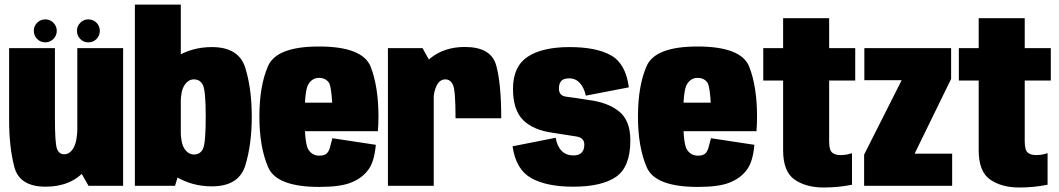

<svg xmlns="http://www.w3.org/2000/svg" viewBox="-20 -805 4590 832"><path d="M363.5 0H513.5V-596.5H315V-85ZM218 -596.5H19.5V-284Q19.5 -169 41.8 -82.5Q64 4 178 4Q288.5 4 351 -68.8Q413.5 -141.5 413.5 -235.5L315.5 -257Q315.5 -196.5 299.8 -166.5Q284 -136.5 258 -136.5Q235 -136.5 226.5 -161.8Q218 -187 218 -291.5ZM176.5 -621.5Q196.5 -621.5 211.2 -636Q226 -650.5 226 -671.5Q226 -692 211.2 -706.5Q196.5 -721 176.5 -721Q155.5 -721 141 -706.5Q126.5 -692 126.5 -671.5Q126.5 -650.5 141 -636Q155.5 -621.5 176.5 -621.5ZM362.5 -621.5Q384 -621.5 398.2 -636Q412.5 -650.5 412.5 -671.5Q412.5 -692 398.2 -706.5Q384 -721 362.5 -721Q342.5 -721 328 -706.5Q313.5 -692 313.5 -671.5Q313.5 -650.5 327.8 -636Q342 -621.5 362.5 -621.5Z M564.5 0H738.5L763.5 -82.5V-785H564.5ZM898 2.5Q1015.5 2.5 1043.2 -88.8Q1071 -180 1071 -299.5Q1071 -419.5 1043.2 -510.2Q1015.5 -601 898 -601Q811.5 -601 741 -557.2Q670.5 -513.5 670.5 -430.5L763 -356.5Q763 -411 779.5 -436Q796 -461 820.5 -461Q847.5 -461 859.5 -436Q871.5 -411 871.5 -299Q871.5 -184 859.5 -159.8Q847.5 -135.5 820.5 -135.5Q796 -135.5 779.5 -160.2Q763 -185 763 -242.5L670.5 -166Q670.5 -83.5 741 -40.5Q811.5 2.5 898 2.5Z M1364 5V-130.5Q1334 -130.5 1317.5 -155Q1300 -178 1300 -299.5Q1300 -415.5 1317 -441Q1333.5 -467.5 1362.5 -467.5Q1392.5 -467.5 1407 -444Q1415.5 -424.5 1419.5 -360H1283.5V-236.5H1617.5Q1620 -265.5 1620 -299.5Q1620 -429 1586 -516.5Q1550.5 -603.5 1362 -603.5Q1177.5 -603.5 1141 -517.5Q1104 -431.5 1104 -300Q1104 -169 1141.5 -81.5Q1177 5 1364 5ZM1364 -130.5V5Q1455.5 5 1501.5 -14Q1547.5 -32 1574.5 -67.5Q1602 -102 1608.5 -177.5L1420.5 -206Q1414 -179.5 1408.5 -161.5Q1402.5 -144 1392 -137Q1382 -130.5 1364 -130.5Z M1954 -292.5H2152Q2152 -444.5 2129.8 -523Q2107.5 -601.5 1994 -601.5Q1905.5 -601.5 1844.2 -552.2Q1783 -503 1783 -400.5L1859 -375.5Q1859 -407.5 1872.2 -434.2Q1885.5 -461 1910 -461Q1932 -461 1943 -436.8Q1954 -412.5 1954 -292.5ZM1661 0H1859.5V-509L1811 -596.5H1661Z M2463.5 4Q2588 4 2649.8 -39Q2711.5 -82 2711.5 -196.5Q2711.5 -283.5 2662.2 -322.5Q2613 -361.5 2532 -371.5Q2467.5 -382 2434.8 -385.8Q2402 -389.5 2402 -421.5Q2402 -442.5 2412 -454Q2422 -465.5 2447 -465.5Q2474.5 -465.5 2493 -444.8Q2511.5 -424 2518.5 -390.5L2705 -426.5Q2691.5 -529.5 2627.5 -565.2Q2563.5 -601 2448.5 -601Q2330 -601 2266.5 -559Q2203 -517 2203 -420Q2203 -328.5 2246.8 -284.8Q2290.5 -241 2376 -229.5Q2444 -218.5 2478 -213.5Q2512 -208.5 2512 -178Q2512 -154.5 2499.8 -143Q2487.5 -131.5 2465 -131.5Q2433.5 -131.5 2414 -151Q2394.5 -170.5 2388 -208L2201 -171Q2216 -69.5 2282.8 -32.8Q2349.5 4 2463.5 4Z M3004.5 5V-130.5Q2974.5 -130.5 2958 -155Q2940.5 -178 2940.5 -299.5Q2940.5 -415.5 2957.5 -441Q2974 -467.5 3003 -467.5Q3033 -467.5 3047.5 -444Q3056 -424.5 3060 -360H2924V-236.5H3258Q3260.5 -265.5 3260.5 -299.5Q3260.5 -429 3226.5 -516.5Q3191 -603.5 3002.5 -603.5Q2818 -603.5 2781.5 -517.5Q2744.5 -431.5 2744.5 -300Q2744.5 -169 2782 -81.5Q2817.5 5 3004.5 5ZM3004.5 -130.5V5Q3096 5 3142 -14Q3188 -32 3215 -67.5Q3242.5 -102 3249 -177.5L3061 -206Q3054.5 -179.5 3049 -161.5Q3043 -144 3032.5 -137Q3022.5 -130.5 3004.5 -130.5Z M3549.5 7.5Q3613 7.5 3672 -4.5V-141.5Q3649.5 -133 3621.5 -133Q3599 -133 3586 -143.8Q3573 -154.5 3573 -192V-456H3686V-596.5H3573V-726H3373.5V-596.5H3287.5V-456H3373.5V-154Q3373.5 -61.5 3423 -27Q3472.5 7.5 3549.5 7.5Z M3724.5 0H4106V-139H3944V-140.5L4101.5 -463V-596.5H3725.5V-457.5H3887V-457L3724.5 -135Z M4397 7.5Q4460.5 7.5 4519.5 -4.5V-141.5Q4497 -133 4469 -133Q4446.5 -133 4433.5 -143.8Q4420.5 -154.5 4420.5 -192V-456H4533.5V-596.5H4420.5V-726H4221V-596.5H4135V-456H4221V-154Q4221 -61.5 4270.5 -27Q4320 7.5 4397 7.5Z"/></svg>

Font: Anybody Condensed Black
Style: Regular
Weight: 900
Width: 3
Designer: Tyler Finck
Foundry: Etcetera Type Company
Version: Version 1.113;gftools[0.9.25]